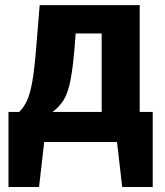

<svg xmlns="http://www.w3.org/2000/svg" viewBox="-20 -565 655 764"><path d="M13.8 -119.5H56.4Q74.9 -137.9 87.2 -164.1Q99.5 -190.3 108.2 -238.5Q116.9 -286.7 123.6 -370.3L137.9 -544.6H535.9V-119.5H587.7V179H466.2L445.6 0H155.9L135.4 179H13.8ZM384.6 -431.8H281L276.9 -376.4Q269.7 -290.8 259.7 -242.1Q249.7 -193.3 233.1 -166.7Q216.4 -140 189.2 -119.5H384.6Z"/></svg>

Font: FiraCode Nerd Font
Style: Bold
Weight: 700
Designer: Carrois Corporate, Edenspiekermann AG, Nikita Prokopov
Foundry: Carrois Corporate, Edenspiekermann AG, Nikita Prokopov
Version: Version 6.002;Nerd Fonts 2.1.0